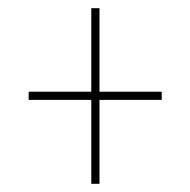

<svg xmlns="http://www.w3.org/2000/svg" viewBox="-20 -592 465 469"><path d="M203 -143H223V-348H375V-368H223V-572H203V-368H50V-348H203Z"/></svg>

Font: Noto Serif Display ExtraCondensed
Style: Regular
Weight: 400
Width: 2
Designer: Monotype Design Team
Foundry: Monotype Imaging Inc.
Version: Version 2.009